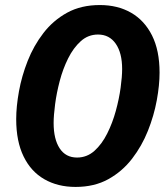

<svg xmlns="http://www.w3.org/2000/svg" viewBox="-20 -736 666 769"><path d="M282.7 12.7Q211.4 12.7 157.7 -18.1Q104 -48.8 74.5 -109.4Q44.9 -169.9 44.9 -258.8Q44.9 -309.1 55.9 -370.1Q66.9 -431.2 90.8 -491.9Q114.7 -552.7 153.8 -603.5Q192.9 -654.3 248.8 -685.1Q304.7 -715.8 379.9 -715.8Q451.2 -715.8 504.9 -685.1Q558.6 -654.3 588.9 -594Q619.1 -533.7 619.1 -445.3Q619.1 -395 607.9 -334Q596.7 -272.9 572.5 -212.2Q548.3 -151.4 509 -100.3Q469.7 -49.3 413.8 -18.3Q357.9 12.7 282.7 12.7ZM288.6 -105Q328.1 -105 358.2 -131.8Q388.2 -158.7 409.4 -201.2Q430.7 -243.7 443.8 -291.7Q457 -339.8 463.1 -384.5Q469.2 -429.2 469.2 -459.5Q469.2 -523.9 443.6 -560.8Q418 -597.7 372.6 -597.7Q333 -597.7 303.5 -571Q273.9 -544.4 252.9 -502.2Q231.9 -460 219.2 -411.6Q206.5 -363.3 200.7 -318.4Q194.8 -273.4 194.8 -243.2Q194.8 -178.7 219 -141.8Q243.2 -105 288.6 -105Z"/></svg>

Font: Schibsted Grotesk
Style: Bold Italic
Weight: 700
Italic angle: -12°
Designer: Bakken & Baeck AS, Henrik Kongsvoll
Foundry: Schibsted ASA
Version: Version 1.100;gftools[0.9.25]